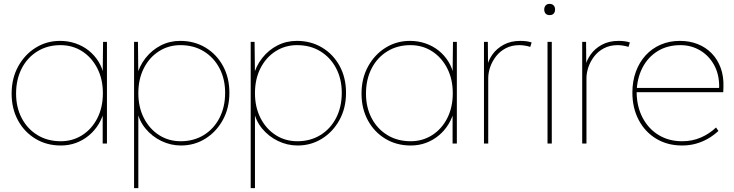

<svg xmlns="http://www.w3.org/2000/svg" viewBox="-20 -741 3789 991"><path d="M40 -258Q40 -337 74 -398.5Q108 -460 164.5 -495Q221 -530 290 -530Q332 -530 370 -517Q408 -504 438 -480Q468 -456 488.5 -423Q509 -390 516 -350L510 -353L512 -525H532V0H510V-172L519 -175Q510 -135 489.5 -101Q469 -67 439 -42Q409 -17 372.5 -3.5Q336 10 294 10Q221 10 163.5 -24.5Q106 -59 73 -119.5Q40 -180 40 -258ZM511 -260Q511 -332 482.5 -388Q454 -444 404.5 -476Q355 -508 292 -508Q225 -508 173 -476Q121 -444 92 -387.5Q63 -331 63 -258Q63 -187 92 -131.5Q121 -76 173 -44Q225 -12 294 -12Q355 -12 404.5 -43.5Q454 -75 482.5 -131Q511 -187 511 -260Z M672 230V-525H692L694 -348L685 -345Q698 -399 731 -441Q764 -483 810 -506.5Q856 -530 910 -530Q983 -530 1040.5 -495.5Q1098 -461 1131 -400.5Q1164 -340 1164 -262Q1164 -183 1130 -121.5Q1096 -60 1039.5 -25Q983 10 914 10Q861 10 812.5 -13.5Q764 -37 730.5 -78Q697 -119 688 -170L694 -167V230ZM1142 -262Q1142 -333 1113 -388.5Q1084 -444 1032 -476Q980 -508 911 -508Q850 -508 800.5 -476.5Q751 -445 722.5 -389Q694 -333 694 -260Q694 -188 722.5 -132Q751 -76 800.5 -44Q850 -12 913 -12Q980 -12 1032 -44Q1084 -76 1113 -132.5Q1142 -189 1142 -262Z M1274 230V-525H1294L1296 -348L1287 -345Q1300 -399 1333 -441Q1366 -483 1412 -506.5Q1458 -530 1512 -530Q1585 -530 1642.5 -495.5Q1700 -461 1733 -400.5Q1766 -340 1766 -262Q1766 -183 1732 -121.5Q1698 -60 1641.5 -25Q1585 10 1516 10Q1463 10 1414.5 -13.5Q1366 -37 1332.5 -78Q1299 -119 1290 -170L1296 -167V230ZM1744 -262Q1744 -333 1715 -388.5Q1686 -444 1634 -476Q1582 -508 1513 -508Q1452 -508 1402.5 -476.5Q1353 -445 1324.5 -389Q1296 -333 1296 -260Q1296 -188 1324.5 -132Q1353 -76 1402.5 -44Q1452 -12 1515 -12Q1582 -12 1634 -44Q1686 -76 1715 -132.5Q1744 -189 1744 -262Z M1846 -258Q1846 -337 1880 -398.5Q1914 -460 1970.5 -495Q2027 -530 2096 -530Q2138 -530 2176 -517Q2214 -504 2244 -480Q2274 -456 2294.5 -423Q2315 -390 2322 -350L2316 -353L2318 -525H2338V0H2316V-172L2325 -175Q2316 -135 2295.5 -101Q2275 -67 2245 -42Q2215 -17 2178.5 -3.5Q2142 10 2100 10Q2027 10 1969.5 -24.5Q1912 -59 1879 -119.5Q1846 -180 1846 -258ZM2317 -260Q2317 -332 2288.5 -388Q2260 -444 2210.5 -476Q2161 -508 2098 -508Q2031 -508 1979 -476Q1927 -444 1898 -387.5Q1869 -331 1869 -258Q1869 -187 1898 -131.5Q1927 -76 1979 -44Q2031 -12 2100 -12Q2161 -12 2210.5 -43.5Q2260 -75 2288.5 -131Q2317 -187 2317 -260Z M2478 0V-525H2498L2499 -398L2493 -396Q2500 -429 2521.5 -459.5Q2543 -490 2579.5 -510Q2616 -530 2666 -530Q2683 -530 2697.5 -528Q2712 -526 2724 -522L2717 -499Q2701 -504 2686.5 -506Q2672 -508 2661 -508Q2621 -508 2590.5 -492Q2560 -476 2540 -450Q2520 -424 2510 -394.5Q2500 -365 2500 -338V0Z M2806 0V-525H2828V0ZM2789 -692Q2789 -704 2796 -712.5Q2803 -721 2817 -721Q2830 -721 2837.5 -713Q2845 -705 2845 -692Q2845 -679 2838 -671Q2831 -663 2817 -663Q2803 -663 2796 -671Q2789 -679 2789 -692Z M2985 0V-525H3005L3006 -398L3000 -396Q3007 -429 3028.5 -459.5Q3050 -490 3086.5 -510Q3123 -530 3173 -530Q3190 -530 3204.5 -528Q3219 -526 3231 -522L3224 -499Q3208 -504 3193.5 -506Q3179 -508 3168 -508Q3128 -508 3097.5 -492Q3067 -476 3047 -450Q3027 -424 3017 -394.5Q3007 -365 3007 -338V0Z M3244 -263Q3244 -322 3262 -371Q3280 -420 3312.5 -455.5Q3345 -491 3390 -510.5Q3435 -530 3489 -530Q3539 -530 3581 -513.5Q3623 -497 3653.5 -465.5Q3684 -434 3700 -390Q3716 -346 3714 -291L3713 -265H3256V-287H3702L3690 -270L3692 -295Q3692 -359 3665 -407Q3638 -455 3592.5 -481.5Q3547 -508 3492 -508Q3424 -508 3373.5 -476.5Q3323 -445 3295 -389.5Q3267 -334 3266 -263Q3267 -190 3297 -133Q3327 -76 3379.5 -44Q3432 -12 3501 -12Q3553 -12 3597 -31Q3641 -50 3676 -83L3688 -65Q3663 -42 3634.5 -25.5Q3606 -9 3572.5 0.5Q3539 10 3501 10Q3425 10 3367 -25Q3309 -60 3276.5 -122Q3244 -184 3244 -263Z"/></svg>

Font: Mach Thin
Style: Regular
Weight: 250
Version: Version 1.002